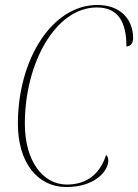

<svg xmlns="http://www.w3.org/2000/svg" viewBox="-20 -743 556 773"><path d="M247 10C364 10 416 -56 416 -96C416 -108 412 -115 407 -119C383 -44 331 0 249 0C153 0 80 -94 80 -245C80 -488 203 -713 370 -713C456 -713 489 -654 489 -556C505 -556 516 -569 516 -589C516 -669 461 -723 372 -723C189 -723 52 -503 52 -245C52 -90 130 10 247 10Z"/></svg>

Font: Noto Serif Display Condensed Thin
Style: Italic
Weight: 100
Width: 3
Italic angle: -12°
Designer: Monotype Design Team
Foundry: Monotype Imaging Inc.
Version: Version 2.009